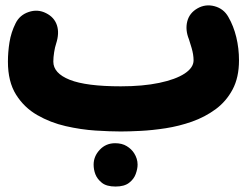

<svg xmlns="http://www.w3.org/2000/svg" viewBox="-20 -410 910 710"><path d="M9.3 -182.1Q9.3 -217.3 15.1 -253.9Q21 -290.5 37.6 -323.7Q52.7 -354.5 86.2 -365.7Q119.6 -377 150.4 -361.3Q180.7 -346.2 190.4 -316.9Q200.2 -287.6 187.5 -248.5Q183.1 -235.4 180.2 -216.8Q177.2 -198.2 177.2 -182.1Q177.2 -139.2 237.8 -115Q298.3 -90.8 426.8 -90.8Q508.3 -90.8 568.8 -103.5Q629.4 -116.2 662.6 -137.9Q695.8 -159.7 695.8 -187Q695.8 -207.5 688.7 -232.2Q681.6 -256.8 678.7 -264.6Q664.6 -299.3 672.4 -330.6Q680.2 -361.8 710 -378.9Q739.7 -396 773.4 -387Q807.1 -377.9 824.2 -347.7Q843.8 -314 853.8 -272.5Q863.8 -231 863.8 -187Q863.8 -123.5 840.1 -79.1Q816.4 -34.7 777.1 -5.9Q737.8 22.9 689.9 39.8Q642.1 56.6 592.8 64.2Q543.5 71.8 500 74Q456.5 76.2 426.8 76.2Q387.2 76.2 333.3 72.8Q279.3 69.3 222.9 56.4Q166.5 43.5 117.9 15.6Q69.3 -12.2 39.3 -60.1Q9.3 -107.9 9.3 -182.1ZM326.2 198.7Q326.2 168 348.9 143.8Q371.6 119.6 405.8 119.6Q431.2 119.6 448.7 130.4Q466.3 141.1 476.1 156.7Q488.8 176.8 488.8 198.7Q488.8 214.4 481.9 233.4Q475.1 252.4 457.3 266.1Q439.5 279.8 407.2 279.8Q374 279.8 356.7 265.9Q339.4 252 332.5 233.9Q326.2 216.8 326.2 198.7Z"/></svg>

Font: Mikhak-DS1-FD Black
Style: Regular
Weight: 900
Designer: Amin Abedi
Version: Version 3.2